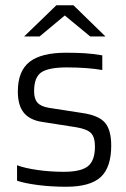

<svg xmlns="http://www.w3.org/2000/svg" viewBox="-20 -705 482 732"><path d="M235 -448Q166 -448 138 -429.5Q110 -411 110 -357Q110 -328 123 -313.5Q136 -299 166 -294L295 -274Q356 -265 380 -237.5Q404 -210 404 -150Q404 -67 364 -30Q324 7 232 7Q175 7 125 0.5Q75 -6 45 -16V-75Q74 -64 122.5 -57Q171 -50 223 -50Q289 -50 315.5 -71.5Q342 -93 342 -146Q342 -182 327 -197.5Q312 -213 270 -220L142 -240Q94 -247 71 -275Q48 -303 48 -356Q48 -434 92.5 -469Q137 -504 232 -504Q272 -504 303.5 -502Q335 -500 370 -494V-438Q342 -443 307.5 -445.5Q273 -448 235 -448ZM382 -566H324L227 -646L131 -566H72L195 -685H260Z"/></svg>

Font: Blinker Light
Style: Regular
Weight: 300
Designer: Juergen Huber
Foundry: supertype
Version: Version 1.017;hotconv 1.0.117;makeotfexe 2.5.65602